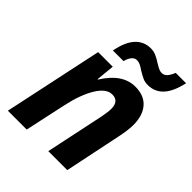

<svg xmlns="http://www.w3.org/2000/svg" viewBox="-211 -874 994 994"><g transform="rotate(45 286.5 -376.5)"><path d="M133 -545H240L230 -444H233Q302 -555 396 -555Q461 -555 495 -515.5Q529 -476 529 -407Q529 -371 517 -313L452 0H313L381 -322Q389 -364 389 -385Q389 -442 340 -442Q297 -442 261 -383Q225 -324 204 -227L155 0H17ZM312 -752Q333 -752 350.5 -744.5Q368 -737 391 -722Q409 -711 420 -706Q431 -701 442 -701Q458 -701 470 -713.5Q482 -726 493 -753H569Q552 -677 518.5 -641.5Q485 -606 435 -606Q414 -606 397.5 -613.5Q381 -621 358 -635Q341 -647 329 -652.5Q317 -658 304 -658Q289 -658 277 -644Q265 -630 259 -605H181Q195 -679 228.5 -715.5Q262 -752 312 -752Z"/></g></svg>

Font: Noto Sans Display
Style: Bold Italic
Weight: 700
Italic angle: -12°
Designer: Monotype Design team
Foundry: Monotype Imaging Inc.
Version: Version 1.000